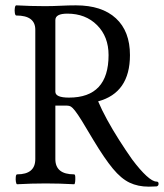

<svg xmlns="http://www.w3.org/2000/svg" viewBox="-20 -686 613 718"><path d="M536 12Q496 12 464.5 -3Q433 -18 402 -55.5Q371 -93 330 -161Q303 -207 286.5 -233.5Q270 -260 260.5 -272Q251 -284 245 -287.5Q239 -291 231 -291H187V-91Q187 -34 257 -34Q261 -34 261.5 -24.5Q262 -15 261 -6Q260 3 257 3Q203 0 151 0Q98 0 44 3Q41 3 39.5 -6Q38 -15 39 -24.5Q40 -34 44 -34Q112 -34 112 -91V-575Q112 -628 41 -628Q37 -628 35.5 -637.5Q34 -647 35.5 -656.5Q37 -666 41 -666Q94 -663 148 -663Q177 -663 206.5 -664.5Q236 -666 264 -666Q361 -666 413.5 -617.5Q466 -569 466 -480Q466 -339 347 -307Q360 -276 380.5 -238.5Q401 -201 425.5 -162.5Q450 -124 474 -90Q504 -50 527.5 -28.5Q551 -7 565 -7Q573 -7 573 1Q573 9 566 11Q562 11 553 11.5Q544 12 536 12ZM238 -321Q386 -321 386 -480Q386 -549 343 -592Q300 -635 232 -635Q187 -635 187 -611V-343Q187 -321 238 -321Z"/></svg>

Font: Junicode Two Beta Condensed
Style: Regular
Weight: 400
Width: 3
Designer: Peter S. Baker
Foundry: Briery Creek Software
Version: Version 1.053; ttfautohint (v1.8.4)